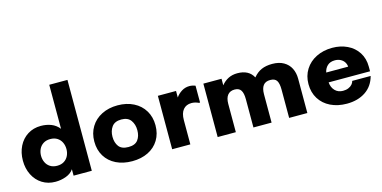

<svg xmlns="http://www.w3.org/2000/svg" viewBox="-77 -1222 3276 1646"><g transform="rotate(-15 1561.0 -398.5)"><path d="M24.9 -236.3Q24.9 -307.1 53.2 -363.8Q81.5 -420.4 132.6 -452.6Q183.6 -484.9 249.5 -484.9Q298.8 -484.9 340.6 -468.8Q382.3 -452.6 411.6 -416V-806.6H573.2V0H411.6V-57.1Q389.2 -22.9 344 -6.1Q298.8 10.7 249.5 10.7Q183.6 10.7 132.6 -21.2Q81.5 -53.2 53.2 -109.6Q24.9 -166 24.9 -236.3ZM298.8 -118.2Q335 -118.2 360.4 -134.3Q385.7 -150.4 398.7 -177.5Q411.6 -204.6 411.6 -236.3Q411.6 -268.6 398.7 -295.7Q385.7 -322.8 360.4 -338.9Q335 -355 298.8 -355Q262.7 -355 237.3 -338.9Q211.9 -322.8 199 -295.7Q186 -268.6 186 -236.3Q186 -204.6 199 -177.5Q211.9 -150.4 237.3 -134.3Q262.7 -118.2 298.8 -118.2Z M658.7 -236.3Q658.7 -309.6 693.1 -366Q727.5 -422.4 789.3 -453.6Q851.1 -484.9 930.7 -484.9Q1010.7 -484.9 1072.3 -453.6Q1133.8 -422.4 1167.7 -366Q1201.7 -309.6 1201.7 -236.3Q1201.7 -161.6 1167.7 -105.7Q1133.8 -49.8 1072.5 -19.5Q1011.2 10.7 930.7 10.7Q850.6 10.7 788.8 -19.5Q727.1 -49.8 692.9 -105.7Q658.7 -161.6 658.7 -236.3ZM930.7 -115.2Q989.7 -115.2 1015.1 -149.2Q1040.5 -183.1 1040.5 -235.4Q1040.5 -287.1 1014.4 -323.2Q988.3 -359.4 930.7 -359.4Q872.1 -359.4 845.9 -323.2Q819.8 -287.1 819.8 -235.4Q819.8 -183.1 845.2 -149.2Q870.6 -115.2 930.7 -115.2Z M1286.6 -474.1H1447.8V-416Q1467.8 -445.3 1499.3 -465.1Q1530.8 -484.9 1568.4 -484.9Q1582.5 -484.9 1596.7 -481.9Q1610.8 -479 1621.1 -474.1V-324.7H1611.3Q1579.6 -339.8 1547.9 -339.8Q1501 -339.8 1474.4 -308.1Q1447.8 -276.4 1447.8 -214.8V0H1286.6Z M1690.4 -474.1H1851.6V-416Q1877 -448.2 1912.6 -466.6Q1948.2 -484.9 1993.7 -484.9Q2095.7 -484.9 2134.8 -410.2Q2168 -450.2 2208 -467.5Q2248 -484.9 2303.2 -484.9Q2363.3 -484.9 2404.3 -461.4Q2445.3 -438 2465.8 -397.5Q2486.3 -356.9 2486.3 -305.2V0H2324.7V-251.5Q2324.7 -305.7 2308.8 -330.8Q2293 -356 2251.5 -356Q2209 -356 2189 -329.6Q2168.9 -303.2 2168.9 -251.5V0H2007.8V-251.5Q2007.8 -304.2 1991.2 -330.1Q1974.6 -356 1935.5 -356Q1894.5 -356 1873 -329.1Q1851.6 -302.2 1851.6 -251.5V0H1690.4Z M2559.6 -236.3Q2559.6 -309.1 2595.2 -365.7Q2630.9 -422.4 2693.8 -453.6Q2756.8 -484.9 2835.9 -484.9Q2908.7 -484.9 2968.5 -456.5Q3028.3 -428.2 3063.2 -374.3Q3098.1 -320.3 3098.1 -247.1V-206.5H2730.5Q2733.9 -161.1 2761.2 -132.8Q2788.6 -104.5 2832.5 -104.5Q2859.4 -104.5 2880.1 -113.3Q2900.9 -122.1 2913.3 -136.2Q2925.8 -150.4 2929.2 -166.5H3092.8Q3069.8 -80.1 3001.7 -34.7Q2933.6 10.7 2835.9 10.7Q2754.9 10.7 2692.1 -19.8Q2629.4 -50.3 2594.5 -106.2Q2559.6 -162.1 2559.6 -236.3ZM2927.2 -293.5Q2925.3 -316.4 2913.1 -335Q2900.9 -353.5 2879.4 -364.5Q2857.9 -375.5 2830.6 -375.5Q2788.6 -375.5 2764.2 -352.8Q2739.7 -330.1 2732.4 -293.5Z"/></g></svg>

Font: Glacial Indifference
Style: Bold
Weight: 700
Designer: Alfredo Marco Pradil
Foundry: Alfredo Marco Pradil
Version: Version 1.312